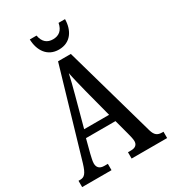

<svg xmlns="http://www.w3.org/2000/svg" viewBox="-216 -1021 1013 1133"><g transform="rotate(-30 291.0 -454.5)"><path d="M291 -771C372 -771 410 -834 411 -909H367C358 -861 330 -841 291 -841C253 -841 225 -861 217 -909H171C173 -834 212 -771 291 -771ZM3 0H203V-43H179C145 -43 132 -61 132 -87C132 -105 140 -131 143 -147L167 -239H368L395 -138C400 -120 406 -95 406 -81C406 -57 391 -43 361 -43H340V0H582V-43H574C541 -43 525 -55 514 -92L338 -714H251L77 -120C58 -57 43 -43 14 -43H3ZM184 -290 238 -490C251 -538 263 -585 271 -622C278 -584 290 -538 304 -481L354 -290Z"/></g></svg>

Font: Noto Serif Armenian ExtraCondensed Medium
Style: Regular
Weight: 500
Width: 2
Designer: Monotype Design Team
Foundry: Monotype Imaging Inc.
Version: Version 2.008